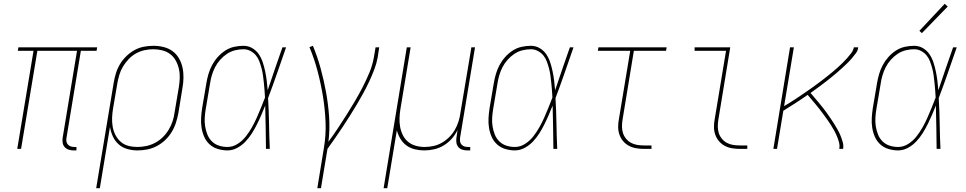

<svg xmlns="http://www.w3.org/2000/svg" viewBox="-20 -777 5040 1002"><path d="M364 8Q351 8 338.5 4Q326 0 317.5 -9.5Q309 -19 307 -32Q305 -45 307 -58L382 -512H175L90 0H70L155 -512H73L76 -530H487L484 -512H402L327 -58Q325 -49 326.5 -39.5Q328 -30 334 -23Q340 -16 349 -13Q358 -10 367 -10H379V8Z M482 205 573 -343Q577 -368 584.5 -393Q592 -418 605.5 -441Q619 -464 638.5 -483Q658 -502 681 -515Q704 -528 730 -533Q756 -538 781 -538Q808 -538 834 -531.5Q860 -525 880.5 -510Q901 -495 914 -472.5Q927 -450 932.5 -424.5Q938 -399 937.5 -371.5Q937 -344 932 -317L911 -187Q906 -161 898 -136Q890 -111 876 -88Q862 -65 842 -46Q822 -27 798 -14.5Q774 -2 748.5 3Q723 8 697 8Q670 8 644 0.5Q618 -7 599 -24Q580 -41 569 -65Q558 -89 554 -115L501 205ZM697 -10Q720 -10 743.5 -15Q767 -20 789 -31.5Q811 -43 829 -60.5Q847 -78 860 -99.5Q873 -121 880.5 -143.5Q888 -166 891 -190L913 -320Q917 -344 918 -368.5Q919 -393 914 -416Q909 -439 898 -459.5Q887 -480 869 -494Q851 -508 827.5 -514Q804 -520 780 -520Q757 -520 734 -515Q711 -510 689.5 -498Q668 -486 651 -468Q634 -450 621.5 -429Q609 -408 602.5 -385.5Q596 -363 592 -340L570 -211Q566 -187 565 -163Q564 -139 568 -116Q572 -93 582.5 -72.5Q593 -52 610 -37Q627 -22 649.5 -16Q672 -10 697 -10Z M1167 8Q1142 8 1117 0.5Q1092 -7 1074 -23.5Q1056 -40 1046 -62.5Q1036 -85 1032 -110Q1028 -135 1029.5 -161Q1031 -187 1035 -213L1057 -343Q1061 -367 1068 -391Q1075 -415 1087 -437.5Q1099 -460 1116.5 -479.5Q1134 -499 1155.5 -513Q1177 -527 1201.5 -532.5Q1226 -538 1251 -538Q1276 -538 1297 -525.5Q1318 -513 1331 -493.5Q1344 -474 1351.5 -451Q1359 -428 1364 -404Q1369 -380 1372 -355.5Q1375 -331 1377 -306Q1396 -362 1415 -418Q1434 -474 1454 -530H1473Q1450 -464 1427 -397.5Q1404 -331 1379 -265Q1383 -199 1384 -132.5Q1385 -66 1388 0H1368Q1367 -56 1366.5 -112.5Q1366 -169 1364 -226Q1354 -201 1343.5 -176.5Q1333 -152 1321 -128Q1309 -104 1294.5 -81Q1280 -58 1261 -38Q1242 -18 1217.5 -5Q1193 8 1167 8ZM1167 -10Q1195 -10 1220 -26Q1245 -42 1263 -65Q1281 -88 1295 -113Q1309 -138 1320.5 -164Q1332 -190 1342.5 -216Q1353 -242 1363 -268Q1362 -287 1360.5 -306.5Q1359 -326 1357 -345Q1355 -364 1352.5 -383Q1350 -402 1345 -420.5Q1340 -439 1333.5 -456.5Q1327 -474 1315.5 -488Q1304 -502 1287 -511Q1270 -520 1251 -520Q1229 -520 1206.5 -514.5Q1184 -509 1164.5 -496Q1145 -483 1129 -465Q1113 -447 1102.5 -426.5Q1092 -406 1085.5 -384Q1079 -362 1076 -340L1054 -210Q1050 -187 1048.5 -163.5Q1047 -140 1050.5 -118Q1054 -96 1062 -75.5Q1070 -55 1085.5 -39.5Q1101 -24 1122.5 -17Q1144 -10 1167 -10Z M1636 205 1670 -3Q1682 -72 1679 -141Q1676 -210 1665 -276.5Q1654 -343 1637 -407Q1620 -471 1595 -531L1613 -538Q1637 -480 1653.5 -419.5Q1670 -359 1681.5 -296Q1693 -233 1697.5 -168Q1702 -103 1694 -37Q1719 -71 1742.5 -106.5Q1766 -142 1788.5 -177.5Q1811 -213 1832.5 -249.5Q1854 -286 1873 -323Q1892 -360 1908 -398.5Q1924 -437 1931 -477L1940 -530H1959L1951 -477Q1945 -445 1933 -413.5Q1921 -382 1906.5 -351Q1892 -320 1875.5 -290Q1859 -260 1841.5 -230.5Q1824 -201 1805.5 -172Q1787 -143 1768 -114Q1749 -85 1729 -56.5Q1709 -28 1689 0L1655 205Z M1982 205 2103 -530H2123L2070 -210Q2066 -186 2065 -162Q2064 -138 2068 -115.5Q2072 -93 2082 -72.5Q2092 -52 2109 -37.5Q2126 -23 2149 -16.5Q2172 -10 2196 -10Q2219 -10 2242 -15Q2265 -20 2286 -32Q2307 -44 2324.5 -61.5Q2342 -79 2354 -100Q2366 -121 2373 -143.5Q2380 -166 2383 -189L2440 -530H2459L2381 -58Q2380 -49 2381 -39.5Q2382 -30 2388 -23Q2394 -16 2403 -13Q2412 -10 2422 -10H2434V8H2419Q2405 8 2392.5 4Q2380 0 2372 -9.5Q2364 -19 2362 -32Q2360 -45 2362 -58L2368 -99Q2356 -74 2337.5 -53Q2319 -32 2295.5 -18Q2272 -4 2246 2Q2220 8 2194 8Q2169 8 2144.5 2Q2120 -4 2101 -18Q2082 -32 2069.5 -53Q2057 -74 2051 -97L2001 205Z M2667 8Q2642 8 2617 0.5Q2592 -7 2574 -23.5Q2556 -40 2546 -62.5Q2536 -85 2532 -110Q2528 -135 2529.5 -161Q2531 -187 2535 -213L2557 -343Q2561 -367 2568 -391Q2575 -415 2587 -437.5Q2599 -460 2616.5 -479.5Q2634 -499 2655.5 -513Q2677 -527 2701.5 -532.5Q2726 -538 2751 -538Q2776 -538 2797 -525.5Q2818 -513 2831 -493.5Q2844 -474 2851.5 -451Q2859 -428 2864 -404Q2869 -380 2872 -355.5Q2875 -331 2877 -306Q2896 -362 2915 -418Q2934 -474 2954 -530H2973Q2950 -464 2927 -397.5Q2904 -331 2879 -265Q2883 -199 2884 -132.5Q2885 -66 2888 0H2868Q2867 -56 2866.5 -112.5Q2866 -169 2864 -226Q2854 -201 2843.5 -176.5Q2833 -152 2821 -128Q2809 -104 2794.5 -81Q2780 -58 2761 -38Q2742 -18 2717.5 -5Q2693 8 2667 8ZM2667 -10Q2695 -10 2720 -26Q2745 -42 2763 -65Q2781 -88 2795 -113Q2809 -138 2820.5 -164Q2832 -190 2842.5 -216Q2853 -242 2863 -268Q2862 -287 2860.5 -306.5Q2859 -326 2857 -345Q2855 -364 2852.5 -383Q2850 -402 2845 -420.5Q2840 -439 2833.5 -456.5Q2827 -474 2815.5 -488Q2804 -502 2787 -511Q2770 -520 2751 -520Q2729 -520 2706.5 -514.5Q2684 -509 2664.5 -496Q2645 -483 2629 -465Q2613 -447 2602.5 -426.5Q2592 -406 2585.5 -384Q2579 -362 2576 -340L2554 -210Q2550 -187 2548.5 -163.5Q2547 -140 2550.5 -118Q2554 -96 2562 -75.5Q2570 -55 2585.5 -39.5Q2601 -24 2622.5 -17Q2644 -10 2667 -10Z M3340 0Q3319 0 3299 -3.5Q3279 -7 3261.5 -16.5Q3244 -26 3231.5 -41Q3219 -56 3212.5 -75Q3206 -94 3206 -114.5Q3206 -135 3210 -156L3269 -512H3100L3103 -530H3459L3456 -512H3288L3229 -153Q3226 -135 3226 -117Q3226 -99 3231 -83Q3236 -67 3247 -53.5Q3258 -40 3272.5 -32Q3287 -24 3304.5 -21Q3322 -18 3340 -18H3380V0Z M3840 0Q3819 0 3799 -3.5Q3779 -7 3761.5 -16.5Q3744 -26 3731.5 -41Q3719 -56 3712.5 -75Q3706 -94 3706 -114.5Q3706 -135 3710 -156L3769 -512H3605V-530H3791L3729 -153Q3726 -135 3726 -117Q3726 -99 3731 -83Q3736 -67 3747 -53.5Q3758 -40 3772.5 -32Q3787 -24 3804.5 -21Q3822 -18 3840 -18H3880V0Z M4016 0 4103 -530H4123L4072 -223Q4087 -232 4101.5 -241Q4116 -250 4130.5 -259.5Q4145 -269 4159 -278.5Q4173 -288 4187.5 -298Q4202 -308 4216 -318Q4230 -328 4243.5 -338Q4257 -348 4271 -358.5Q4285 -369 4298.5 -380Q4312 -391 4325.5 -402Q4339 -413 4351.5 -424.5Q4364 -436 4376.5 -448Q4389 -460 4400.5 -473Q4412 -486 4422.5 -500Q4433 -514 4436 -530H4459Q4457 -513 4446.5 -499Q4436 -485 4424.5 -471.5Q4413 -458 4400.5 -446Q4388 -434 4375 -422Q4362 -410 4348.5 -398.5Q4335 -387 4321.5 -376Q4308 -365 4294.5 -354.5Q4281 -344 4267 -333.5Q4253 -323 4238.5 -312.5Q4224 -302 4210 -292Q4221 -279 4232 -266Q4243 -253 4254 -240Q4265 -227 4275.5 -213.5Q4286 -200 4296 -186Q4306 -172 4315.5 -158Q4325 -144 4334 -129.5Q4343 -115 4351.5 -100Q4360 -85 4366.5 -69Q4373 -53 4378 -35.5Q4383 -18 4380 0H4360Q4363 -18 4358.5 -34.5Q4354 -51 4347.5 -66.5Q4341 -82 4333 -96.5Q4325 -111 4316 -125Q4307 -139 4297.5 -152.5Q4288 -166 4278 -179.5Q4268 -193 4258 -206Q4248 -219 4237.5 -231.5Q4227 -244 4216.5 -256.5Q4206 -269 4195 -282Q4164 -260 4132 -239.5Q4100 -219 4068 -199L4035 0Z M4667 8Q4642 8 4617 0.5Q4592 -7 4574 -23.5Q4556 -40 4546 -62.5Q4536 -85 4532 -110Q4528 -135 4529.5 -161Q4531 -187 4535 -213L4557 -343Q4561 -367 4568 -391Q4575 -415 4587 -437.5Q4599 -460 4616.5 -479.5Q4634 -499 4655.5 -513Q4677 -527 4701.5 -532.5Q4726 -538 4751 -538Q4776 -538 4797 -525.5Q4818 -513 4831 -493.5Q4844 -474 4851.5 -451Q4859 -428 4864 -404Q4869 -380 4872 -355.5Q4875 -331 4877 -306Q4896 -362 4915 -418Q4934 -474 4954 -530H4973Q4950 -464 4927 -397.5Q4904 -331 4879 -265Q4883 -199 4884 -132.5Q4885 -66 4888 0H4868Q4867 -56 4866.5 -112.5Q4866 -169 4864 -226Q4854 -201 4843.5 -176.5Q4833 -152 4821 -128Q4809 -104 4794.5 -81Q4780 -58 4761 -38Q4742 -18 4717.5 -5Q4693 8 4667 8ZM4667 -10Q4695 -10 4720 -26Q4745 -42 4763 -65Q4781 -88 4795 -113Q4809 -138 4820.5 -164Q4832 -190 4842.5 -216Q4853 -242 4863 -268Q4862 -287 4860.5 -306.5Q4859 -326 4857 -345Q4855 -364 4852.5 -383Q4850 -402 4845 -420.5Q4840 -439 4833.5 -456.5Q4827 -474 4815.5 -488Q4804 -502 4787 -511Q4770 -520 4751 -520Q4729 -520 4706.5 -514.5Q4684 -509 4664.5 -496Q4645 -483 4629 -465Q4613 -447 4602.5 -426.5Q4592 -406 4585.5 -384Q4579 -362 4576 -340L4554 -210Q4550 -187 4548.5 -163.5Q4547 -140 4550.5 -118Q4554 -96 4562 -75.5Q4570 -55 4585.5 -39.5Q4601 -24 4622.5 -17Q4644 -10 4667 -10ZM4791 -604 4778 -616 4910 -757 4926 -743Z"/></svg>

Font: Iosevka Curly Thin Oblique
Style: Regular
Weight: 100
Italic angle: -9°
Monospace: yes
Designer: Belleve Invis
Foundry: Belleve Invis
Version: Version 11.1.0; ttfautohint (v1.8.3)